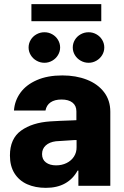

<svg xmlns="http://www.w3.org/2000/svg" viewBox="-20 -904 604 934"><path d="M224.6 -313.5Q268.6 -316.4 332 -318.4Q339.8 -319.3 351.6 -319.3V-362.3Q351.6 -390.1 332.5 -405Q313.5 -419.9 279.3 -419.9Q246.1 -419.9 226.1 -406.2Q206.1 -392.6 201.2 -366.2H47.9Q51.3 -414.1 79.3 -452.9Q107.4 -491.7 159.4 -514.4Q211.4 -537.1 283.2 -537.1Q349.6 -537.1 402.6 -516.4Q455.6 -495.6 486.1 -455.8Q516.6 -416 516.6 -360.4V0H361.3V-74.2H357.4Q335 -33.2 296.4 -11.7Q257.8 9.8 203.1 9.8Q151.4 9.8 112.1 -7.8Q72.8 -25.4 50.5 -60.8Q28.3 -96.2 28.3 -147.5Q28.3 -229.5 82.5 -268.6Q136.7 -307.6 224.6 -313.5ZM252.9 -99.6Q280.8 -99.6 303.7 -110.8Q326.7 -122.1 339.8 -142.3Q353 -162.6 352.5 -188.5V-222.7H342.8L252 -216.8Q220.7 -212.9 202.6 -196.5Q184.6 -180.2 184.6 -154.3Q184.6 -127.9 203.4 -113.8Q222.2 -99.6 252.9 -99.6ZM119.1 -672.9Q119.1 -692.9 129.4 -710Q139.6 -727.1 157.5 -737.1Q175.3 -747.1 196.3 -747.1Q216.8 -747.1 234.4 -737.1Q252 -727.1 262.2 -710Q272.5 -692.9 272.5 -672.9Q272.5 -653.3 262.2 -636.2Q252 -619.1 234.4 -608.9Q216.8 -598.6 196.3 -598.6Q175.3 -598.6 157.5 -608.9Q139.6 -619.1 129.4 -636.2Q119.1 -653.3 119.1 -672.9ZM334 -672.9Q334 -692.9 344.2 -710Q354.5 -727.1 372.3 -737.1Q390.1 -747.1 411.1 -747.1Q431.6 -747.1 449.2 -737.1Q466.8 -727.1 477.1 -710Q487.3 -692.9 487.3 -672.9Q487.3 -653.3 477.1 -636.2Q466.8 -619.1 449.2 -608.9Q431.6 -598.6 411.1 -598.6Q390.1 -598.6 372.3 -608.9Q354.5 -619.1 344.2 -636.2Q334 -653.3 334 -672.9ZM472.7 -800.8H132.8V-883.8H472.7Z"/></svg>

Font: Pretendard ExtraBold
Style: Regular
Weight: 800
Designer: Base glyphs from Inter by Rasmus Andersson; Hangeul glyphs from Noto Sans CJK(Source Han Sans) by Jang Soo-young and Kan
Foundry: Kil Hyung-jin
Version: Version 1.309